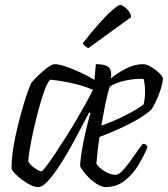

<svg xmlns="http://www.w3.org/2000/svg" viewBox="-20 -761 683 781"><path d="M136 0Q121 0 103 -9Q85 -18 68 -31Q51 -44 39.5 -56.5Q28 -69 27 -75Q27 -113 34 -158.5Q41 -204 52.5 -249.5Q64 -295 75.5 -334Q87 -373 96.5 -398Q106 -423 110 -427Q117 -436 135 -453.5Q153 -471 172.5 -485.5Q192 -500 202 -500Q218 -500 245.5 -491Q273 -482 304.5 -467.5Q336 -453 364 -436L370 -500Q408 -500 422 -487.5Q436 -475 431 -442Q456 -463 491.5 -481.5Q527 -500 562 -500Q576 -500 594.5 -489Q613 -478 627.5 -464Q642 -450 643 -441Q639 -408 624.5 -372.5Q610 -337 597 -317Q579 -299 545 -278.5Q511 -258 469 -239Q427 -220 385 -204Q380 -174 377 -146Q374 -118 372 -95Q381 -80 404.5 -65Q428 -50 452 -50Q462 -50 477 -65.5Q492 -81 508.5 -103.5Q525 -126 539 -146.5Q553 -167 561 -176Q570 -176 574 -172Q578 -168 580 -163Q567 -130 544.5 -92Q522 -54 488.5 -27Q455 0 409 0Q395 0 375 -12Q355 -24 336.5 -43.5Q318 -63 306 -84Q306 -106 312 -143Q318 -180 327.5 -222Q337 -264 348 -301L343 -304Q325 -270 303.5 -229Q282 -188 259 -147.5Q236 -107 213 -73.5Q190 -40 170.5 -20Q151 0 136 0ZM392 -250Q441 -267 488.5 -291Q536 -315 564 -336Q570 -358 570 -389Q570 -403 568.5 -416.5Q567 -430 564 -440Q531 -442 491 -433.5Q451 -425 427 -409Q417 -381 408.5 -338.5Q400 -296 392 -250ZM148 -64Q152 -64 166.5 -82.5Q181 -101 202 -132.5Q223 -164 246.5 -201Q270 -238 292 -275.5Q314 -313 331.5 -345Q349 -377 358 -396Q317 -413 271 -423Q225 -433 184 -437Q172 -424 160 -390.5Q148 -357 136.5 -314Q125 -271 115.5 -228Q106 -185 100.5 -151.5Q95 -118 95 -104Q103 -90 121.5 -77Q140 -64 148 -64ZM339 -565Q333 -568 325 -574.5Q317 -581 317 -585Q353 -632 384.5 -667Q416 -702 439 -721.5Q462 -741 469 -741Q475 -741 485.5 -733.5Q496 -726 504.5 -714.5Q513 -703 513 -691Z"/></svg>

Font: Texturina 72pt 72pt Light
Style: Italic
Weight: 300
Italic angle: -11°
Designer: Guillermo Torres Carreño
Foundry: Omnibus-Type
Version: Version 1.002; ttfautohint (v1.8.3)